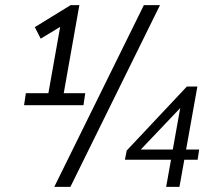

<svg xmlns="http://www.w3.org/2000/svg" viewBox="-20 -730 837 750"><path d="M81 -366H169L215 -625L139 -579L116 -624L256 -710H290L229 -366H313L306 -319H74ZM192 0 542 -710H605L255 0ZM752 -106H700L681 0H629L648 -106H468L475 -142L710 -392H751L707 -146H758ZM530 -146H655L684 -308Z"/></svg>

Font: Livvic
Style: Italic
Weight: 400
Italic angle: -10°
Designer: Jacques Le Bailly, Baron von Fonthausen
Version: Version 1.001; ttfautohint (v1.8.2)